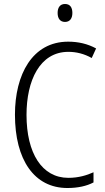

<svg xmlns="http://www.w3.org/2000/svg" viewBox="-20 -1026 528 963"><path d="M306 -1006C281 -1006 269 -988 269 -961C269 -933 282 -916 306 -916C330 -916 343 -933 343 -961C343 -988 332 -1006 306 -1006ZM323 -766C363 -766 403 -756 440 -735L462 -783C420 -806 373 -817 322 -817C142 -817 55 -652 55 -451C55 -224 152 -83 318 -83C371 -83 415 -93 449 -111V-162C416 -147 374 -134 323 -134C190 -134 113 -258 113 -450C113 -621 179 -766 323 -766Z"/></svg>

Font: Noto Sans Telugu UI Condensed Light
Style: Regular
Weight: 300
Width: 3
Designer: Jelle Bosma - Monotype Design Team
Foundry: Monotype Imaging Inc.
Version: Version 2.005